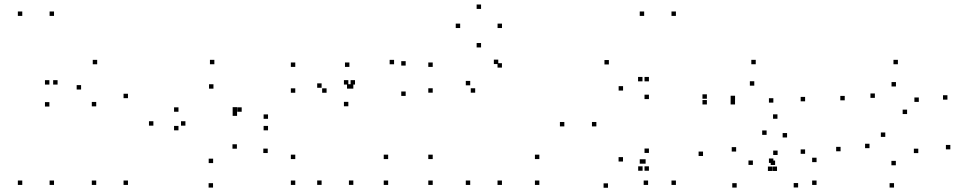

<svg xmlns="http://www.w3.org/2000/svg" viewBox="-20 -827 4380 869"><path d="M224.5 -755V-775H204.5V-755ZM80.8 -755V-775H60.8V-755ZM80.8 10V-10H60.8V10ZM224.5 10V-10H204.5V10ZM559.2 -382.7V-402.7H539.2V-382.7ZM419.8 -536.1V-556.1H399.8V-536.1ZM240.6 -444.2V-464.2H220.6V-444.2ZM203.5 -444.2V-464.2H183.5V-444.2ZM203.5 -344.8V-364.8H183.5V-344.8ZM347 -421.8V-441.8H327V-421.8ZM415.5 -345.6V-365.6H395.5V-345.6ZM415.5 10V-10H395.5V10ZM559.2 10V-10H539.2V10Z M944.2 22V2H924.2V22ZM1191.8 -134.4V-154.4H1171.8V-134.4ZM1052.2 -154V-174H1032.2V-154ZM944.6 -88.9V-108.9H924.6V-88.9ZM819.2 -258.3V-278.3H799.2V-258.3ZM946.1 -425.7V-445.7H926.1V-425.7ZM1053 -322V-342H1033V-322ZM1053 -302.6V-322.6H1033V-302.6ZM1073.9 -321.2V-341.2H1053.9V-321.2ZM787.8 -321.2V-341.2H767.8V-321.2ZM787.8 -237.1V-257.1H767.8V-237.1ZM1193.1 -237.1V-257.1H1173.1V-237.1ZM1193.1 -289.2V-309.2H1173.1V-289.2ZM950.2 -536.2V-556.2H930.2V-536.2ZM674.2 -258.3V-278.3H654.2V-258.3Z M1316.4 -524.2V-544.2H1296.4V-524.2ZM1316.4 -407.2V-427.2H1296.4V-407.2ZM1458.1 -407.2V-427.2H1438.1V-407.2ZM1435.6 -429.7V-449.7H1415.6V-429.7ZM1435.6 9.8V-10.2H1415.6V9.8ZM1579.2 9.8V-10.2H1559.2V9.8ZM1579.2 -425.8V-445.8H1559.2V-425.8ZM1570.6 -425.8V-445.8H1550.6V-425.8ZM1561.4 -524.2V-544.2H1541.4V-524.2ZM1816.1 -530.2V-550.2H1796.1V-530.2ZM1763.6 -536.1V-556.1H1743.6V-536.1ZM1586.8 -444.3V-464.3H1566.8V-444.3ZM1556.6 -444.3V-464.3H1536.6V-444.3ZM1556.6 -346V-366H1536.6V-346ZM1816.1 -392.9V-412.9H1796.1V-392.9ZM1736.8 10V-10H1716.8V10ZM1736.8 -107V-127H1716.8V-107ZM1316.4 -107V-127H1296.4V-107ZM1316.4 10V-10H1296.4V10Z M2251.8 -521V-541H2231.8V-521ZM2235.2 -537.1V-557.1H2215.2V-537.1ZM1938.5 -524.2V-544.2H1918.5V-524.2ZM1938.5 -407.5V-427.5H1918.5V-407.5ZM2130.7 -407.5V-427.5H2110.7V-407.5ZM2108.2 -440.8V-460.8H2088.2V-440.8ZM2108.2 10V-10H2088.2V10ZM2251.8 10V-10H2231.8V10ZM2421.1 10V-10H2401.1V10ZM2421.1 -107V-127H2401.1V-107ZM1938.5 -107V-127H1918.5V-107ZM1938.5 10V-10H1918.5V10ZM2252 -700.1V-720.1H2232V-700.1ZM2157.3 -786.6V-806.6H2137.3V-786.6ZM2062.7 -700.1V-720.1H2042.7V-700.1ZM2157.3 -612.3V-632.3H2137.3V-612.3Z M2902.1 -86.2V-106.2H2882.1V-86.2ZM2913.3 10V-10H2893.3V10ZM3039.2 10V-10H3019.2V10ZM3039.2 -755V-775H3019.2V-755ZM2895.5 -755V-775H2875.5V-755ZM2895.5 -86.2V-106.2H2875.5V-86.2ZM2731.8 22.8V2.8H2711.8V22.8ZM2888.4 -54.2V-74.2H2868.4V-54.2ZM2917.1 -54.2V-74.2H2897.1V-54.2ZM2917.1 -134.8V-154.8H2897.1V-134.8ZM2799.7 -95.9V-115.9H2779.7V-95.9ZM2679.2 -254.9V-274.9H2659.2V-254.9ZM2800 -417.1V-437.1H2780V-417.1ZM2917.1 -378.5V-398.5H2897.1V-378.5ZM2917.1 -458.8V-478.8H2897.1V-458.8ZM2887.9 -458.8V-478.8H2867.9V-458.8ZM2735.8 -535.3V-555.3H2715.8V-535.3ZM2534.2 -254.9V-274.9H2514.2V-254.9Z M3179.4 -380.1V-400.1H3159.4V-380.1ZM3179.4 -354.2V-374.2H3159.4V-354.2ZM3306.8 -354.2V-374.2H3286.8V-354.2ZM3306.9 -373.7V-393.7H3286.9V-373.7ZM3393.9 -439.3V-459.3H3373.9V-439.3ZM3480.2 -362.5V-382.5H3460.2V-362.5ZM3480.2 -89.7V-109.7H3460.2V-89.7ZM3488.2 -80.3V-100.3H3468.2V-80.3ZM3592.3 21.5V1.5H3572.3V21.5ZM3675.8 10V-10H3655.8V10ZM3675.8 -93.2V-113.2H3655.8V-93.2ZM3623.9 -130.8V-150.8H3603.9V-130.8ZM3623.9 -368.4V-388.4H3603.9V-368.4ZM3400.5 -536.2V-556.2H3380.5V-536.2ZM3498.8 -289.5V-309.5H3478.8V-289.5ZM3161.9 -121V-141H3141.9V-121ZM3314.3 22V2H3294.3V22ZM3475.6 -53.2V-73.2H3455.6V-53.2ZM3496.8 -53.2V-73.2H3476.8V-53.2ZM3499.5 -125.5V-145.5H3479.5V-125.5ZM3387.6 -80.6V-100.6H3367.6V-80.6ZM3311.8 -141.1V-161.1H3291.8V-141.1ZM3449.7 -216.6V-236.6H3429.7V-216.6ZM3542.3 -204.8V-224.8H3522.3V-204.8Z M3803.3 -372.9V-392.9H3783.3V-372.9ZM3986.8 -207.4V-227.4H3966.8V-207.4ZM4136.2 -134.1V-154.1H4116.2V-134.1ZM4034.6 -78.9V-98.9H4014.6V-78.9ZM3915.4 -156.4V-176.4H3895.4V-156.4ZM3784.5 -142.3V-162.3H3764.5V-142.3ZM4026.4 21.9V1.9H4006.4V21.9ZM4281.2 -151V-171H4261.2V-151ZM4085.5 -310.8V-330.8H4065.5V-310.8ZM3939.7 -384V-404H3919.7V-384ZM4035.1 -435.6V-455.6H4015.1V-435.6ZM4138.6 -365.8V-385.8H4118.6V-365.8ZM4268.1 -376V-396H4248.1V-376ZM4043.9 -536.2V-556.2H4023.9V-536.2Z"/></svg>

Font: Monaspace Neon Dots Var
Style: Regular
Weight: 400
Designer: Riley Cran and the Lettermatic Team
Version: Version 1.100 (Monaspace Neon Dots)